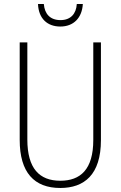

<svg xmlns="http://www.w3.org/2000/svg" viewBox="-20 -991 600 955"><path d="M392 -971H362C359 -922 331 -891 281 -891C230 -891 202 -921 198 -971H169C172 -898 216 -859 280 -859C346 -859 388 -902 392 -971ZM482 -294V-780H444V-295C444 -148 380 -92 280 -92C176 -92 116 -153 116 -297V-780H78V-295C78 -133 150 -56 280 -56C399 -56 482 -122 482 -294Z"/></svg>

Font: Noto Sans Malayalam UI Condensed ExtraLight
Style: Regular
Weight: 200
Width: 3
Designer: Jelle Bosma - Monotype Design Team
Foundry: Monotype Imaging Inc.
Version: Version 2.104